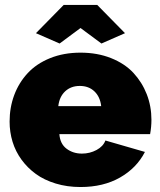

<svg xmlns="http://www.w3.org/2000/svg" viewBox="-20 -750 649 780"><path d="M126 -615.2 238.8 -730H375L487.8 -615.2L392.1 -573.2L307.1 -636.2L222.2 -573.2ZM307.1 9.8Q252.9 9.8 206.3 -4.4Q159.7 -18.6 125.7 -43.2Q91.8 -67.9 67.4 -101.3Q43 -134.8 31 -174.1Q19 -213.4 19 -255.9Q19 -313.5 37.8 -363.8Q56.6 -414.1 92.3 -452.6Q127.9 -491.2 183.3 -513.7Q238.8 -536.1 307.1 -536.1Q375.5 -536.1 431.2 -513.9Q486.8 -491.7 522 -453.9Q557.1 -416 576.2 -367.2Q595.2 -318.4 595.2 -263.2Q595.2 -234.4 589.8 -205.1H221.2Q224.1 -165.5 250.5 -145.8Q276.9 -126 313 -126Q344.7 -126 372.1 -140.6Q399.4 -155.3 408.2 -179.2L568.8 -132.8Q535.2 -67.4 467.5 -28.8Q399.9 9.8 307.1 9.8ZM216.8 -318.8H391.1Q386.7 -356.9 363.5 -378.9Q340.3 -400.9 304.2 -400.9Q268.1 -400.9 244.6 -378.9Q221.2 -356.9 216.8 -318.8Z"/></svg>

Font: Rawline Black
Style: Regular
Weight: 900
Designer: Matt McInerney, Pablo Impallari, Rodrigo Fuenzalida
Foundry: Matt McInerney, Pablo Impallari, Rodrigo Fuenzalida
Version: Version 4.020;PS 004.020;hotconv 1.0.88;makeotf.lib2.5.64775